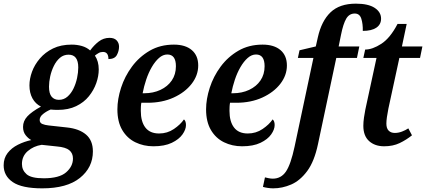

<svg xmlns="http://www.w3.org/2000/svg" viewBox="-69 -790 2330 1050"><path d="M162 240Q51 240 1 206Q-49 172 -49 114Q-49 75 -27.5 47Q-6 19 29 1.5Q64 -16 102 -24Q85 -33 71 -51Q57 -69 57 -96Q57 -128 80.5 -153.5Q104 -179 155 -207Q125 -222 108.5 -252Q92 -282 92 -323Q92 -359 106 -397.5Q120 -436 149 -470Q178 -504 221 -525Q264 -546 323 -546Q352 -546 378.5 -538.5Q405 -531 424 -514Q445 -543 471 -563Q497 -583 530 -583Q556 -583 569 -569Q582 -555 582 -535Q582 -511 570 -489Q558 -467 524 -467Q524 -506 494 -506Q481 -506 470.5 -500Q460 -494 450 -486Q471 -455 471 -410Q471 -374 457.5 -335.5Q444 -297 417 -263.5Q390 -230 347.5 -209.5Q305 -189 247 -189Q238 -189 226.5 -189.5Q215 -190 208 -191Q186 -182 167 -167Q148 -152 148 -134Q148 -118 162.5 -112Q177 -106 197 -104L297 -93Q364 -86 401.5 -54Q439 -22 439 38Q439 126 368 183Q297 240 162 240ZM253 -244Q280 -244 300 -261.5Q320 -279 333 -306Q346 -333 352.5 -363.5Q359 -394 359 -421Q359 -491 306 -491Q279 -491 259 -474Q239 -457 225.5 -429.5Q212 -402 205.5 -372Q199 -342 199 -316Q199 -278 213.5 -261Q228 -244 253 -244ZM170 185Q255 185 292.5 152.5Q330 120 330 77Q330 48 310 31.5Q290 15 243 11L159 2Q114 9 82.5 36.5Q51 64 51 107Q51 140 76 162.5Q101 185 170 185Z M770 10Q716 10 671 -12Q626 -34 599.5 -79Q573 -124 573 -192Q573 -248 593 -310Q613 -372 652.5 -425.5Q692 -479 749.5 -512.5Q807 -546 882 -546Q945 -546 980 -516Q1015 -486 1015 -432Q1015 -378 979 -331.5Q943 -285 880.5 -256.5Q818 -228 738 -228H704Q702 -218 701.5 -206Q701 -194 701 -184Q701 -125 726 -92.5Q751 -60 801 -60Q846 -60 882 -84.5Q918 -109 937 -137Q948 -128 948 -106Q948 -82 929 -55Q910 -28 870.5 -9Q831 10 770 10ZM720 -280Q769 -280 808.5 -298.5Q848 -317 870.5 -350Q893 -383 893 -428Q893 -492 846 -492Q822 -492 800.5 -473Q779 -454 761 -423Q743 -392 730.5 -354.5Q718 -317 711 -280Z M1255 10Q1201 10 1156 -12Q1111 -34 1084.5 -79Q1058 -124 1058 -192Q1058 -248 1078 -310Q1098 -372 1137.5 -425.5Q1177 -479 1234.5 -512.5Q1292 -546 1367 -546Q1430 -546 1465 -516Q1500 -486 1500 -432Q1500 -378 1464 -331.5Q1428 -285 1365.5 -256.5Q1303 -228 1223 -228H1189Q1187 -218 1186.5 -206Q1186 -194 1186 -184Q1186 -125 1211 -92.5Q1236 -60 1286 -60Q1331 -60 1367 -84.5Q1403 -109 1422 -137Q1433 -128 1433 -106Q1433 -82 1414 -55Q1395 -28 1355.5 -9Q1316 10 1255 10ZM1205 -280Q1254 -280 1293.5 -298.5Q1333 -317 1355.5 -350Q1378 -383 1378 -428Q1378 -492 1331 -492Q1307 -492 1285.5 -473Q1264 -454 1246 -423Q1228 -392 1215.5 -354.5Q1203 -317 1196 -280Z M1425 240Q1411 240 1394.5 237.5Q1378 235 1369 232L1380 180Q1388 182 1400 184.5Q1412 187 1423 187Q1468 187 1494.5 148.5Q1521 110 1542 12L1645 -473H1560L1569 -515L1658 -536L1669 -585Q1689 -675 1738.5 -722.5Q1788 -770 1877 -770Q1945 -770 1980 -747Q2015 -724 2015 -688Q2015 -656 1989 -638.5Q1963 -621 1915 -621Q1916 -659 1907 -687.5Q1898 -716 1871 -716Q1841 -716 1824.5 -688Q1808 -660 1796 -600L1783 -536H1896L1883 -473H1770L1670 -2Q1650 93 1611 145.5Q1572 198 1523.5 219Q1475 240 1425 240Z M2032 10Q1981 10 1949.5 -18.5Q1918 -47 1918 -102Q1918 -122 1921.5 -147Q1925 -172 1929 -191L1990 -473H1918L1928 -519Q1968 -519 2016.5 -550.5Q2065 -582 2105 -659H2155L2129 -536H2241L2228 -473H2115L2055 -196Q2050 -171 2047 -150Q2044 -129 2044 -114Q2044 -88 2056.5 -75.5Q2069 -63 2090 -63Q2110 -63 2129.5 -70.5Q2149 -78 2164 -88L2184 -50Q2153 -25 2116.5 -7.5Q2080 10 2032 10Z"/></svg>

Font: Noto Serif SemiCondensed SemiBold
Style: Italic
Weight: 600
Width: 4
Italic angle: -12°
Designer: Monotype Design Team
Foundry: Monotype Imaging Inc.
Version: Version 2.014; ttfautohint (v1.8.4.7-5d5b)